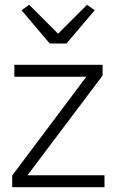

<svg xmlns="http://www.w3.org/2000/svg" viewBox="-20 -783 486 803"><path d="M258 -601 376 -740 344 -763 223 -642 102 -763 70 -740 188 -601ZM417 0V-50H95L409 -467V-512H40V-462H341L31 -49V0Z"/></svg>

Font: IBM Plex Thai Looped Light
Style: Regular
Weight: 300
Designer: Mike Abbink, Paul van der Laan, Pieter van Rosmalen, Ben Mitchell, Mark Frömberg
Foundry: Bold Monday
Version: Version 1.0